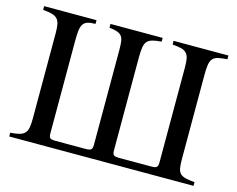

<svg xmlns="http://www.w3.org/2000/svg" viewBox="-94 -802 1165 942"><g transform="rotate(15 489.0 -331.0)"><path d="M21 0V-19Q49 -21 66 -25.5Q83 -30 93 -40Q103 -50 106.5 -67.5Q110 -85 110 -114V-551Q110 -578 106.5 -594.5Q103 -611 93.5 -621Q84 -631 66.5 -636Q49 -641 21 -643V-662H287V-643Q263 -643 248 -638.5Q233 -634 225 -622Q217 -610 214.5 -589.5Q212 -569 212 -538V-68Q212 -48 219 -43Q226 -38 247 -38H398Q419 -38 426 -43.5Q433 -49 433 -69V-551Q433 -578 430.5 -594.5Q428 -611 420 -620.5Q412 -630 397.5 -635Q383 -640 358 -643V-662H623V-643Q594 -641 576.5 -636Q559 -631 550 -620Q541 -609 538 -589Q535 -569 535 -538V-67Q535 -48 542 -43Q549 -38 570 -38H733Q752 -38 759 -43.5Q766 -49 766 -69V-549Q766 -576 763 -593.5Q760 -611 750.5 -621.5Q741 -632 724 -636.5Q707 -641 679 -643L678 -662H957V-643Q928 -641 910.5 -637Q893 -633 883.5 -622Q874 -611 871 -591.5Q868 -572 868 -540V-114Q868 -85 871 -67Q874 -49 883.5 -39.5Q893 -30 910.5 -25.5Q928 -21 957 -19V0Z"/></g></svg>

Font: STIXGeneralUnicodeRegular
Style: Regular
Weight: 400
Designer: MicroPress Inc., with final additions and corrections provided by Coen Hoffman, Elsevier (retired)
Version: Version 1.1.0